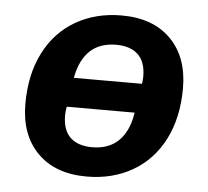

<svg xmlns="http://www.w3.org/2000/svg" viewBox="-44 -575 688 634"><g transform="rotate(5 300.0 -258.0)"><path d="M43 -210Q43 -307 79.5 -379Q116 -451 182.5 -489.5Q249 -528 335 -528Q439 -528 498 -468.5Q557 -409 557 -306Q557 -209 520.5 -137Q484 -65 417.5 -26.5Q351 12 265 12Q161 12 102 -47.5Q43 -107 43 -210ZM404 -206 405 -212H180Q177 -197 177 -183Q177 -134 202.5 -110Q228 -86 275 -86Q329 -86 361.5 -117Q394 -148 404 -206ZM195 -309H421Q423 -325 423 -333Q423 -382 397.5 -406Q372 -430 325 -430Q271 -430 238.5 -399.5Q206 -369 195 -309Z"/></g></svg>

Font: iA Writer Mono V
Style: Regular
Weight: 400
Italic angle: -9.5°
Designer: Mike Abbink, Paul van der Laan, Pieter van Rosmalen
Foundry: Bold Monday
Version: Version 2.000